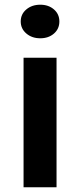

<svg xmlns="http://www.w3.org/2000/svg" viewBox="-20 -795 339 815"><path d="M151 -632.5Q115.5 -632.5 91.8 -652.8Q68 -673 68 -704Q68 -735 91.8 -755Q115.5 -775 151 -775Q186 -775 209 -755Q232 -735 232 -704Q232 -672.5 209 -652.5Q186 -632.5 151 -632.5ZM80 0V-550H220V0Z"/></svg>

Font: Junction
Style: Bold
Weight: 700
Designer: Caroline Hadilaksono
Foundry: Caroline Hadilaksono, Tyler Finck, The League of Moveable Type
Version: Version 2.000; ttfautohint (v1.8.3)